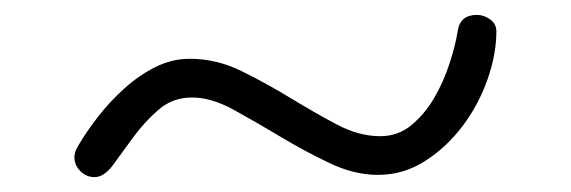

<svg xmlns="http://www.w3.org/2000/svg" viewBox="-20 -392 767 258"><path d="M647 -350Q647 -319 635 -285Q623 -251 601.5 -222.5Q580 -194 551 -175.5Q522 -157 488 -157Q456 -157 422.5 -173Q389 -189 356.5 -208.5Q324 -228 294 -244.5Q264 -261 238 -261Q212 -261 193 -244.5Q174 -228 159 -207.5Q144 -187 132 -170.5Q120 -154 107 -154Q96 -154 88 -162Q80 -170 80 -181Q80 -188 85 -196Q96 -215 112 -235.5Q128 -256 147.5 -273.5Q167 -291 189 -302Q211 -313 235 -313Q271 -313 304.5 -296.5Q338 -280 370 -260.5Q402 -241 432 -225Q462 -209 491 -209Q515 -209 533 -224Q551 -239 563.5 -260.5Q576 -282 584 -306.5Q592 -331 595 -350Q598 -372 621 -372Q630 -372 638.5 -366Q647 -360 647 -350Z"/></svg>

Font: Wynona
Style: Regular
Weight: 400
Italic angle: -12°
Designer: Kanati
Foundry: Kanati and Michael Everson
Version: Version 2.000